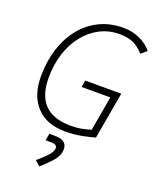

<svg xmlns="http://www.w3.org/2000/svg" viewBox="-173 -803 950 1166"><g transform="rotate(20 302.5 -220.0)"><path d="M298.3 9.8Q180.7 9.8 114.5 -60.3Q48.3 -130.4 48.3 -255.4Q48.3 -352.1 74.2 -433.6Q100.1 -515.1 148.7 -575.7Q197.3 -636.2 265.9 -669.7Q334.5 -703.1 419.9 -703.1Q478 -703.1 526.6 -680.7Q575.2 -658.2 605 -621.1L568.4 -589.4Q536.1 -627 499.3 -643.1Q462.4 -659.2 410.2 -659.2Q343.3 -659.2 285.9 -630.1Q228.5 -601.1 185.8 -548.1Q143.1 -495.1 119.1 -422.6Q95.2 -350.1 95.2 -263.2Q95.2 -34.2 320.8 -34.2Q358.9 -34.2 391.4 -40.8Q423.8 -47.4 449.2 -55.2L488.3 -278.3H302.7L310.1 -322.3H543L489.7 -19.5Q468.8 -13.2 416 -1.7Q363.3 9.8 298.3 9.8ZM226.1 262.7 193.4 233.9Q225.1 207.5 253.7 178Q282.2 148.4 282.2 124.5Q282.2 100.6 244.6 100.6H208L215.8 55.7H252.4Q330.6 55.7 330.6 114.7Q330.6 153.8 299.6 189.9Q268.6 226.1 226.1 262.7Z"/></g></svg>

Font: Cascadia Mono PL ExtraLight
Style: Italic
Weight: 200
Italic angle: -10°
Monospace: yes
Designer: Aaron Bell
Foundry: Saja Typeworks
Version: Version 2404.023; ttfautohint (v1.8.4)